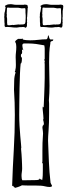

<svg xmlns="http://www.w3.org/2000/svg" viewBox="-23 -889 323 919"><path d="M109 -863Q105 -867 96 -867Q92 -867 91 -866H55Q47 -866 40.5 -867.5Q34 -869 27 -869Q22 -869 16.5 -868Q11 -867 9 -866V-865L3 -863Q1 -861 1 -860H0Q0 -859 3 -856H4Q2 -845 1.5 -839.5Q1 -834 -1 -829L-2 -822V-811Q-3 -810 -3 -809L-2 -801V-793Q-2 -779 -1 -778V-765Q-1 -762 2 -761V-759Q3 -760 13 -760L29 -759Q35 -758 41.5 -757.5Q48 -757 55 -757Q57 -757 61 -757.5Q65 -758 70 -759H78Q80 -759 82.5 -759.5Q85 -760 88 -760Q89 -760 97 -758L98 -756Q99 -755 100 -755V-757Q102 -759 104 -759V-762H106V-771Q106 -779 107 -781L106 -787Q106 -789 106.5 -791Q107 -793 107 -795L106 -797Q107 -798 107 -799H106Q106 -807 107 -808L109 -842Q109 -851 110 -852L111 -853L110 -856ZM280 -856 279 -863Q275 -867 266 -867Q262 -867 261 -866H225Q217 -866 210.5 -867.5Q204 -869 197 -869Q192 -869 186.5 -868Q181 -867 179 -866V-865L173 -863Q171 -861 171 -860H170Q170 -859 173 -856H174Q172 -845 171.5 -839.5Q171 -834 169 -829L168 -822V-811Q167 -810 167 -809L168 -801V-793Q168 -779 169 -778V-765Q169 -762 172 -761V-759Q173 -760 183 -760L199 -759Q205 -758 211.5 -757.5Q218 -757 225 -757Q227 -757 231 -757.5Q235 -758 240 -759H248Q250 -759 252.5 -759.5Q255 -760 258 -760Q259 -760 267 -758L268 -756Q269 -755 270 -755V-757Q272 -759 274 -759V-762H276V-771Q276 -779 277 -781L276 -787Q276 -789 276.5 -791Q277 -793 277 -795L276 -797Q277 -798 277 -799H276Q276 -807 277 -808V-836L279 -848Q279 -854 280 -856ZM269 -784Q268 -776 264 -774Q260 -772 255 -772H248H244V-771Q242 -771 240 -771.5Q238 -772 236 -772L218 -770Q216 -770 213.5 -769.5Q211 -769 209 -769V-770L191 -768Q181 -768 182 -771Q183 -774 181 -778H180Q181 -779 181 -780V-783V-799L179 -812L180 -817Q180 -821 179 -822L180 -841Q180 -850 181 -852L186 -853Q188 -852 196 -852H234L246 -850Q247 -850 248 -849.5Q249 -849 251 -849Q254 -849 258 -849.5Q262 -850 267 -850Q268 -849 268 -848Q268 -844 269 -842V-829Q269 -825 269.5 -821.5Q270 -818 270 -815V-805ZM99 -784Q98 -776 94 -774Q90 -772 85 -772H78H74V-771Q72 -771 70 -771.5Q68 -772 66 -772L48 -770Q46 -770 43.5 -769.5Q41 -769 39 -769V-770L21 -768Q11 -768 12 -771Q13 -774 11 -778H10Q11 -779 11 -780V-783V-799L9 -812L10 -817Q10 -821 9 -822L10 -841Q10 -850 11 -852L16 -853Q18 -852 26 -852H64L76 -850Q77 -850 78 -849.5Q79 -849 81 -849Q84 -849 88 -849.5Q92 -850 97 -850Q98 -849 98 -848Q98 -844 99 -842V-829Q99 -825 99.5 -821.5Q100 -818 100 -815V-805ZM200 -701Q181 -701 161.5 -698.5Q142 -696 122 -696Q99 -696 86 -700L87 -704Q83 -703 80.5 -703Q78 -703 77 -703H67H63Q64 -703 56.5 -698Q49 -693 49 -686H52Q55 -675 55 -664Q55 -652 53.5 -639.5Q52 -627 52 -615Q52 -610 52.5 -601Q53 -592 53 -578Q53 -565 51.5 -559.5Q50 -554 50 -548Q49 -549 49 -550L48 -544L52 -543Q45 -523 45 -502Q45 -481 44 -460Q46 -428 47 -398.5Q48 -369 48 -339Q48 -254 43 -171.5Q38 -89 35 2L39 0Q41 0 42 4Q43 8 48 8V9Q48 10 50 10Q52 10 63.5 6Q75 2 78 0L82 -2H84Q86 -2 92.5 -1.5Q99 -1 110 -1H146Q177 -1 190.5 2.5Q204 6 215 6Q217 6 221.5 5Q226 4 226 0L219 -14Q213 -65 211 -115Q209 -165 207 -216Q207 -233 209.5 -265.5Q212 -298 212 -346V-377Q212 -385 212 -393Q212 -401 211 -409Q214 -443 214 -479Q214 -508 213 -536.5Q212 -565 212 -592Q212 -615 213 -637Q214 -659 218 -681V-684Q218 -691 225 -692Q232 -693 232 -700H218Q213 -704 212 -710.5Q211 -717 208 -721Q206 -716 205.5 -710.5Q205 -705 200 -701ZM190 -595Q191 -588 191 -580.5Q191 -573 191 -565V-517Q191 -496 190 -474Q189 -452 188.5 -432.5Q188 -413 187 -397.5Q186 -382 186 -375L184 -376Q184 -377 182 -379Q181 -378 181 -369Q183 -349 184 -338Q185 -327 185 -322Q185 -317 184 -317H183Q187 -304 187 -296Q187 -295 185 -289Q184 -290 183 -290Q180 -284 180 -278Q183 -258 183 -250Q181 -225 180.5 -205Q180 -185 180 -168V-122Q180 -112 179 -112V-107L182 -108V-71Q182 -60 181.5 -49Q181 -38 179 -27Q176 -30 174 -29.5Q172 -29 167 -35Q167 -27 148 -27Q129 -27 84 -26Q80 -33 80 -47Q80 -56 81.5 -65Q83 -74 83 -83Q83 -91 82.5 -102.5Q82 -114 81.5 -126.5Q81 -139 80 -151.5Q79 -164 78 -174V-182L79 -180V-181Q79 -185 77.5 -200.5Q76 -216 74 -238.5Q72 -261 70.5 -287Q69 -313 69 -339Q69 -362 69.5 -397Q70 -432 70.5 -468Q71 -504 72.5 -536Q74 -568 76 -585Q82 -585 82 -612Q77 -617 77 -621Q77 -623 77.5 -626Q78 -629 78 -631L79 -629Q83 -632 83 -639Q83 -643 82.5 -646.5Q82 -650 82 -653Q89 -648 89 -648L86 -657Q85 -662 84.5 -666Q84 -670 84 -672Q84 -681 93 -681H111Q131 -681 150 -678.5Q169 -676 189 -672Q190 -667 190.5 -663Q191 -659 191 -656V-604L190 -605L188 -603Q188 -601 190 -599.5Q192 -598 192 -596V-594Q191 -595 190 -595Z"/></svg>

Font: Londrina Sketch
Style: Regular
Weight: 400
Designer: Marcelo Magalhaes
Foundry: Marcelo Magalhães
Version: Version 1.002